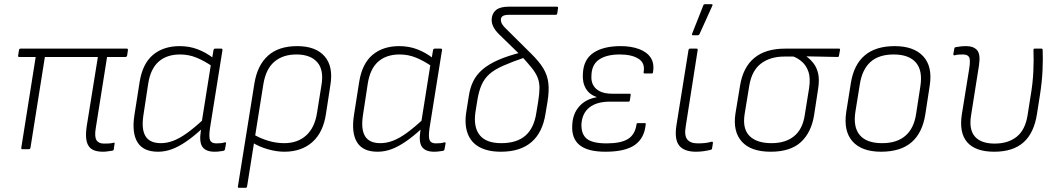

<svg xmlns="http://www.w3.org/2000/svg" viewBox="-20 -715 5074 920"><path d="M473 12Q440 12 421 0.5Q402 -11 395.5 -37Q389 -63 395 -107L449 -442H195L126 -7Q124 0 119 0H87Q81 0 82 -7L151 -442H72Q65 -442 67 -450L71 -475Q72 -482 79 -482H587Q594 -482 593 -475L589 -448Q587 -442 582 -442H493L439 -102Q432 -61 442 -44Q452 -27 478 -27Q490 -27 501.5 -27.5Q513 -28 524 -31Q531 -33 529 -26L525 1Q525 5 519 7Q509 8 497.5 10Q486 12 473 12Z M737 12Q667 12 639 -33Q611 -78 624 -163L649 -322Q663 -410 713 -452Q763 -494 841 -494Q888 -494 928 -478.5Q968 -463 1003 -436L999 -396Q958 -424 921 -439Q884 -454 843 -454Q779 -454 740 -419.5Q701 -385 690 -313L667 -162Q657 -95 677.5 -62Q698 -29 751 -29Q780 -29 810.5 -40.5Q841 -52 877 -78Q913 -104 957 -145L950 -100Q909 -62 872.5 -37Q836 -12 803.5 0Q771 12 737 12ZM1008 12Q967 12 950.5 -10.5Q934 -33 942 -86L946 -109V-126L991 -409L995 -427L1003 -475Q1005 -482 1011 -482H1040Q1047 -482 1046 -475L986 -100Q980 -57 987 -42.5Q994 -28 1016 -28Q1029 -28 1038.5 -29Q1048 -30 1058 -33Q1064 -34 1063 -27L1058 0Q1057 7 1049 8Q1041 9 1031.5 10.5Q1022 12 1008 12Z M1125 185Q1119 185 1120 178L1199 -315Q1213 -402 1264 -448Q1315 -494 1404 -494Q1493 -494 1535.5 -445Q1578 -396 1563 -307L1542 -170Q1529 -81 1477 -34.5Q1425 12 1342 12Q1305 12 1263 0Q1221 -12 1188 -33L1193 -72Q1227 -52 1265 -40.5Q1303 -29 1342 -29Q1406 -29 1447 -66Q1488 -103 1499 -174L1520 -305Q1533 -379 1500.5 -416.5Q1468 -454 1400 -454Q1336 -454 1295 -419.5Q1254 -385 1242 -312L1164 178Q1163 185 1156 185Z M1789 12Q1719 12 1691 -33Q1663 -78 1676 -163L1701 -322Q1715 -410 1765 -452Q1815 -494 1893 -494Q1940 -494 1980 -478.5Q2020 -463 2055 -436L2051 -396Q2010 -424 1973 -439Q1936 -454 1895 -454Q1831 -454 1792 -419.5Q1753 -385 1742 -313L1719 -162Q1709 -95 1729.5 -62Q1750 -29 1803 -29Q1832 -29 1862.5 -40.5Q1893 -52 1929 -78Q1965 -104 2009 -145L2002 -100Q1961 -62 1924.5 -37Q1888 -12 1855.5 0Q1823 12 1789 12ZM2060 12Q2019 12 2002.5 -10.5Q1986 -33 1994 -86L1998 -109V-126L2043 -409L2047 -427L2055 -475Q2057 -482 2063 -482H2092Q2099 -482 2098 -475L2038 -100Q2032 -57 2039 -42.5Q2046 -28 2068 -28Q2081 -28 2090.5 -29Q2100 -30 2110 -33Q2116 -34 2115 -27L2110 0Q2109 7 2101 8Q2093 9 2083.5 10.5Q2074 12 2060 12Z M2380 12Q2318 12 2277.5 -10Q2237 -32 2221 -75Q2205 -118 2214 -177L2226 -252Q2232 -294 2247.5 -325.5Q2263 -357 2292 -382Q2321 -407 2366 -427Q2411 -447 2478 -464L2501 -442Q2434 -419 2391 -400Q2348 -381 2324 -359Q2300 -337 2287 -307Q2274 -277 2267 -233L2258 -177Q2248 -105 2279 -67Q2310 -29 2382 -29Q2456 -29 2497.5 -65Q2539 -101 2550 -175L2559 -230Q2565 -267 2565 -294Q2565 -321 2556 -343.5Q2547 -366 2528 -389.5Q2509 -413 2480 -445L2371 -551Q2352 -570 2343.5 -587.5Q2335 -605 2336 -624Q2338 -652 2357.5 -667.5Q2377 -683 2418 -683H2648Q2655 -683 2654 -676L2650 -650Q2649 -644 2642 -644H2419Q2398 -644 2389 -638Q2380 -632 2380 -621Q2380 -609 2386.5 -598.5Q2393 -588 2408 -574L2523 -460Q2563 -421 2583 -388Q2603 -355 2607.5 -317Q2612 -279 2603 -225L2594 -171Q2580 -80 2526.5 -34Q2473 12 2380 12Z M2881 12Q2796 12 2757 -20Q2718 -52 2722 -115Q2724 -169 2755 -204.5Q2786 -240 2839 -249V-250Q2804 -262 2787 -291Q2770 -320 2773 -362Q2776 -430 2823.5 -462Q2871 -494 2954 -494Q3004 -494 3042 -480Q3080 -466 3098 -438.5Q3116 -411 3109 -369Q3109 -363 3103 -363H3069Q3063 -363 3064 -369Q3072 -413 3039.5 -433.5Q3007 -454 2950 -454Q2886 -454 2850.5 -429.5Q2815 -405 2814 -353Q2811 -312 2837 -289Q2863 -266 2913 -266H2997Q3003 -266 3002 -260L2998 -234Q2997 -228 2992 -228H2904Q2839 -228 2804 -200Q2769 -172 2766 -119Q2765 -71 2792.5 -49.5Q2820 -28 2887 -28Q2955 -28 2989 -49Q3023 -70 3030 -119Q3030 -125 3036 -125H3070Q3076 -125 3074 -119Q3068 -53 3022 -20.5Q2976 12 2881 12Z M3315 12Q3258 12 3234.5 -17.5Q3211 -47 3221 -113L3279 -475Q3280 -482 3287 -482H3318Q3324 -482 3323 -475L3266 -111Q3258 -66 3273 -47Q3288 -28 3323 -28Q3340 -28 3356 -29.5Q3372 -31 3390 -36Q3397 -37 3396 -29L3392 -4Q3391 2 3385 3Q3369 7 3351 9.5Q3333 12 3315 12ZM3300 -546Q3297 -546 3296 -548Q3295 -550 3297 -555L3350 -689Q3351 -693 3353.5 -694Q3356 -695 3359 -695H3389Q3393 -695 3394 -692.5Q3395 -690 3393 -687L3332 -552Q3329 -546 3322 -546Z M3673 12Q3578 12 3534.5 -36.5Q3491 -85 3504 -171L3526 -304Q3540 -392 3594 -437Q3648 -482 3742 -482H4000Q4007 -482 4005 -475L4000 -448Q3999 -442 3994 -442L3845 -445V-444Q3863 -431 3878.5 -411Q3894 -391 3900.5 -361.5Q3907 -332 3900 -288L3881 -164Q3868 -81 3818 -34.5Q3768 12 3673 12ZM3677 -29Q3744 -29 3785 -62.5Q3826 -96 3836 -163L3857 -293Q3864 -341 3854 -370.5Q3844 -400 3824 -418Q3804 -436 3782 -444H3738Q3671 -444 3626.5 -410.5Q3582 -377 3570 -303L3548 -168Q3537 -98 3571.5 -63.5Q3606 -29 3677 -29Z M4202 12Q4109 12 4065 -37.5Q4021 -87 4035 -179L4057 -317Q4071 -405 4123.5 -449.5Q4176 -494 4267 -494Q4359 -494 4404 -445Q4449 -396 4435 -305L4414 -168Q4400 -78 4347.5 -33Q4295 12 4202 12ZM4207 -29Q4278 -29 4319 -65Q4360 -101 4370 -171L4390 -301Q4402 -377 4368.5 -415.5Q4335 -454 4262 -454Q4191 -454 4151 -418Q4111 -382 4100 -311L4079 -181Q4067 -107 4099.5 -68Q4132 -29 4207 -29Z M4744 12Q4654 12 4614.5 -33.5Q4575 -79 4589 -168L4624 -385Q4631 -429 4623.5 -441.5Q4616 -454 4594 -454Q4585 -454 4574.5 -453.5Q4564 -453 4555 -450Q4548 -449 4548 -456L4553 -483Q4553 -486 4555 -487Q4557 -488 4559 -489Q4569 -491 4582.5 -492.5Q4596 -494 4609 -494Q4645 -494 4662 -474.5Q4679 -455 4671 -402L4633 -162Q4622 -94 4651.5 -60.5Q4681 -27 4746 -27Q4811 -27 4852 -60Q4893 -93 4904 -164L4917 -247Q4929 -315 4931.5 -374Q4934 -433 4932 -476Q4932 -482 4938 -482H4970Q4976 -482 4976 -476Q4978 -435 4975.5 -379Q4973 -323 4963 -259L4949 -170Q4935 -78 4884.5 -33Q4834 12 4744 12Z"/></svg>

Font: Sofia Sans ExtraLight
Style: Italic
Weight: 250
Italic angle: -9°
Version: Version 4.100-B